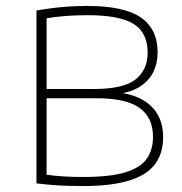

<svg xmlns="http://www.w3.org/2000/svg" viewBox="-20 -621 613 645"><path d="M258.5 4Q231.5 4 207 3.2Q182.5 2.5 157.2 0.5Q132 -1.5 102.5 -5V-585.5Q129.5 -590.5 157.2 -594Q185 -597.5 213.8 -599.2Q242.5 -601 273 -601Q397.5 -601 453.5 -562Q509.5 -523 509.5 -445Q509.5 -409.5 495.5 -380Q481.5 -350.5 450.8 -330.5Q420 -310.5 369.5 -304.5L371.5 -311Q424 -305.5 458.8 -285.8Q493.5 -266 510.8 -234.2Q528 -202.5 528 -160Q528 -106.5 501.2 -70Q474.5 -33.5 415 -14.8Q355.5 4 258.5 4ZM260 -26.5Q349 -26.5 400 -41.8Q451 -57 472.5 -87Q494 -117 494 -161.5Q494 -225.5 449.2 -258.2Q404.5 -291 303 -291H129V-322H293.5Q395 -322 435.5 -354.2Q476 -386.5 476 -444Q476 -511 429 -540.5Q382 -570 273.5 -570Q234.5 -570 199.5 -567.2Q164.5 -564.5 136.5 -559.5V-34Q165.5 -30 194.8 -28.2Q224 -26.5 260 -26.5Z"/></svg>

Font: Encode Sans SC SemiExpanded Thin
Style: Regular
Weight: 250
Width: 6
Designer: Multiple Designers
Foundry: Impallari Type
Version: Version 3.002